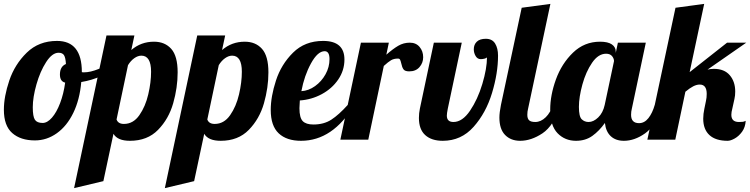

<svg xmlns="http://www.w3.org/2000/svg" viewBox="-34 -720 3868 990"><path d="M29 -34C57.7 -8.7 96.7 4 146 4C186.7 4 224.3 -8.3 259 -33C293.7 -57.7 322 -92.7 344 -138C366 -183.3 379.7 -236.3 385 -297C421.7 -303 455.5 -313.2 486.5 -327.5C517.5 -341.8 542.7 -359.3 562 -380L553 -407C529.7 -390.3 503.7 -376.2 475 -364.5C446.3 -352.8 421 -347 399 -347C393.7 -347 390 -347.3 388 -348V-349C388 -455.7 345.3 -509 260 -509C197.3 -509 145.3 -488.8 104 -448.5C62.7 -408.2 32.7 -360.3 14 -305C-4.7 -249.7 -14 -199.3 -14 -154C-14 -99.3 0.3 -59.3 29 -34ZM234 -113.5C218 -95.2 202 -86 186 -86C166.7 -86 153.3 -91.5 146 -102.5C138.7 -113.5 135 -135 135 -167C135 -201 141.3 -240.3 154 -285C166.7 -329.7 183.3 -368 204 -400C224.7 -432 246 -448 268 -448C281.3 -448 290.7 -443.8 296 -435.5C301.3 -427.2 304.7 -412 306 -390C285.3 -381.3 275 -363.3 275 -336C275 -312 284 -298 302 -294C296.7 -255.3 288 -220.2 276 -188.5C264 -156.8 250 -131.8 234 -113.5Z M515 -537 348 250 499 214 551 -30C565 -6 593.3 6 636 6C696 6 744.3 -12.8 781 -50.5C817.7 -88.2 843.7 -133.8 859 -187.5C874.3 -241.2 882 -294.3 882 -347C882 -403 871 -443.3 849 -468C827 -492.7 797.3 -505 760 -505C715.3 -505 676.3 -490.7 643 -462L659 -537ZM684.5 -126C663.5 -96 637 -81 605 -81C585 -81 572.3 -88.7 567 -104L626 -384C635.3 -399.3 646.2 -411.3 658.5 -420C670.8 -428.7 683 -433 695 -433C728.3 -433 745 -405.3 745 -350C745 -314 740.2 -275.2 730.5 -233.5C720.8 -191.8 705.5 -156 684.5 -126Z M983 -537 816 250 967 214 1019 -30C1033 -6 1061.3 6 1104 6C1164 6 1212.3 -12.8 1249 -50.5C1285.7 -88.2 1311.7 -133.8 1327 -187.5C1342.3 -241.2 1350 -294.3 1350 -347C1350 -403 1339 -443.3 1317 -468C1295 -492.7 1265.3 -505 1228 -505C1183.3 -505 1144.3 -490.7 1111 -462L1127 -537ZM1152.5 -126C1131.5 -96 1105 -81 1073 -81C1053 -81 1040.3 -88.7 1035 -104L1094 -384C1103.3 -399.3 1114.2 -411.3 1126.5 -420C1138.8 -428.7 1151 -433 1163 -433C1196.3 -433 1213 -405.3 1213 -350C1213 -314 1208.2 -275.2 1198.5 -233.5C1188.8 -191.8 1173.5 -156 1152.5 -126Z M1403 -32.5C1430.3 -6.8 1468.7 6 1518 6C1627.3 6 1719 -55.7 1793 -179H1759C1728.3 -145 1700.2 -119.7 1674.5 -103C1648.8 -86.3 1618 -78 1582 -78C1556.7 -78 1538.3 -83.8 1527 -95.5C1515.7 -107.2 1510 -129.3 1510 -162C1510 -168.7 1510.7 -182 1512 -202C1552 -204.7 1589.7 -215.5 1625 -234.5C1660.3 -253.5 1688.7 -278.7 1710 -310C1731.3 -341.3 1742 -375.7 1742 -413C1742 -477 1705.3 -509 1632 -509C1569.3 -509 1517.7 -488.8 1477 -448.5C1436.3 -408.2 1407 -360.3 1389 -305C1371 -249.7 1362 -199 1362 -153C1362 -98.3 1375.7 -58.2 1403 -32.5ZM1590.5 -276C1568.2 -260 1544.7 -251.3 1520 -250C1530 -303.3 1546.5 -351 1569.5 -393C1592.5 -435 1616 -456 1640 -456C1656.7 -456 1665 -442.3 1665 -415C1665 -387.7 1658.2 -361.7 1644.5 -337C1630.8 -312.3 1612.8 -292 1590.5 -276Z M1827 -500 1721 0H1865L1945 -380C1960.3 -394 1972.8 -403.8 1982.5 -409.5C1992.2 -415.2 2004 -418 2018 -418C2023.3 -418 2027 -416 2029 -412C2031 -408 2033 -401.7 2035 -393C2037.7 -379.7 2041.5 -369.5 2046.5 -362.5C2051.5 -355.5 2061.3 -352 2076 -352C2098.7 -352 2116.3 -359.3 2129 -374C2141.7 -388.7 2148 -405.7 2148 -425C2148 -445.7 2141.8 -463.3 2129.5 -478C2117.2 -492.7 2100.3 -500 2079 -500C2057.7 -500 2037.8 -494.7 2019.5 -484C2001.2 -473.3 1980.7 -458 1958 -438L1971 -500Z M2158.5 -23.5C2180.2 -3.8 2210.3 6 2249 6C2312.3 6 2365.3 -18 2408 -66C2450.7 -114 2482.3 -172.2 2503 -240.5C2523.7 -308.8 2534 -373 2534 -433C2534 -458.3 2529 -479.2 2519 -495.5C2509 -511.8 2493 -520 2471 -520C2450.3 -520 2434.8 -515 2424.5 -505C2414.2 -495 2409 -482 2409 -466C2409 -453.3 2412.2 -441.7 2418.5 -431C2424.8 -420.3 2433.7 -415 2445 -415C2450.3 -415 2456.7 -415.8 2464 -417.5C2471.3 -419.2 2475.7 -421.7 2477 -425C2477 -386.3 2469 -340.3 2453 -287C2437 -233.7 2415.8 -187.7 2389.5 -149C2363.2 -110.3 2334.7 -91 2304 -91C2281.3 -91 2270 -102 2270 -124C2270 -131.3 2271.7 -143.3 2275 -160L2347 -500H2203L2131 -160C2127.7 -144 2126 -128 2126 -112C2126 -72.7 2136.8 -43.2 2158.5 -23.5Z M2570.5 -24C2590.2 -4 2616 6 2648 6C2686 6 2724.3 -6.8 2763 -32.5C2801.7 -58.2 2833.3 -107 2858 -179H2816C2808.7 -153 2796.7 -131.8 2780 -115.5C2763.3 -99.2 2745.3 -91 2726 -91C2711.3 -91 2700.8 -93.8 2694.5 -99.5C2688.2 -105.2 2685 -114.7 2685 -128C2685 -139.3 2686.3 -150 2689 -160L2804 -700L2656 -680L2549 -179C2543.7 -152.3 2541 -130.7 2541 -114C2541 -74 2550.8 -44 2570.5 -24Z M2841 -33C2866.3 -7 2898 6 2936 6C2968.7 6 2996.8 -2.5 3020.5 -19.5C3044.2 -36.5 3065.7 -58.7 3085 -86C3088.3 -56 3098.5 -33.2 3115.5 -17.5C3132.5 -1.8 3155 6 3183 6C3219.7 6 3256.2 -6.8 3292.5 -32.5C3328.8 -58.2 3359.3 -107 3384 -179H3342C3334 -151 3323.2 -128.3 3309.5 -111C3295.8 -93.7 3279.7 -85 3261 -85C3233.7 -85 3220 -99.3 3220 -128C3220 -139.3 3221.3 -150 3224 -160L3296 -500H3152L3141 -447V-454C3141 -469.3 3134.3 -481.7 3121 -491C3107.7 -500.3 3087.3 -505 3060 -505C3006 -505 2959.5 -486.2 2920.5 -448.5C2881.5 -410.8 2852.2 -364.8 2832.5 -310.5C2812.8 -256.2 2803 -204.3 2803 -155C2803 -99.7 2815.7 -59 2841 -33ZM3050.5 -114.5C3034.2 -98.8 3017.7 -91 3001 -91C2987 -91 2975.2 -95.7 2965.5 -105C2955.8 -114.3 2951 -135.7 2951 -169C2951 -202.3 2957 -240.8 2969 -284.5C2981 -328.2 2997.7 -365.5 3019 -396.5C3040.3 -427.5 3064.3 -443 3091 -443C3105 -443 3115.3 -438.8 3122 -430.5C3128.7 -422.2 3132 -413.7 3132 -405L3084 -179C3078 -151.7 3066.8 -130.2 3050.5 -114.5Z M3624 -23.5C3645.3 -3.8 3676.7 6 3718 6C3728 6 3740.2 2 3754.5 -6C3768.8 -14 3781.5 -25.7 3792.5 -41C3803.5 -56.3 3809.7 -75 3811 -97C3810.3 -97 3808 -96 3804 -94C3800 -92 3790.7 -91 3776 -91C3750 -91 3737 -103.3 3737 -128C3737 -137.3 3738.7 -148 3742 -160L3753 -210C3755.7 -221.3 3757 -234 3757 -248C3757 -282 3747.7 -310 3729 -332C3710.3 -354 3683 -365 3647 -365C3635 -365 3624 -363.7 3614 -361L3814 -500H3715L3522 -348L3597 -700L3449 -680L3304 0H3448L3500 -247C3515.3 -259.7 3528.8 -269 3540.5 -275C3552.2 -281 3563.3 -284 3574 -284C3598 -284 3610 -268 3610 -236C3610 -222.7 3608.7 -210.3 3606 -199L3598 -160C3594 -141.3 3592 -124 3592 -108C3592 -71.3 3602.7 -43.2 3624 -23.5Z"/></svg>

Font: DonutKreme
Style: Regular
Weight: 400
Designer: Impallari Type
Foundry: Impallari Type
Version: Version 2.100